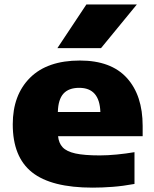

<svg xmlns="http://www.w3.org/2000/svg" viewBox="-20 -828 689 858"><path d="M394 10.5Q209.5 10.5 123.2 -58Q37 -126.5 37 -272.5Q37 -403.5 114.2 -480.5Q191.5 -557.5 337 -557.5Q476 -557.5 546.8 -479.8Q617.5 -402 617.5 -265.5V-219.5H239.5Q242.5 -188.5 260 -169.8Q277.5 -151 317 -142.2Q356.5 -133.5 426 -133.5Q461 -133.5 502 -137.5Q543 -141.5 581 -148V-6Q529.5 3.5 482.8 7Q436 10.5 394 10.5ZM334 -435.5Q287 -435.5 263.5 -409.5Q240 -383.5 238.5 -327.5H428.5Q425 -435.5 334 -435.5ZM236.5 -613 366 -808H591.5L431.5 -613Z"/></svg>

Font: Encode Sans Expanded Expanded ExtraBold
Style: Regular
Weight: 800
Width: 7
Designer: Multiple Designers
Foundry: Impallari Type
Version: Version 3.000; ttfautohint (v1.8.3) -l 8 -r 50 -G 200 -x 14 